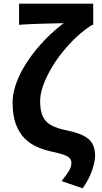

<svg xmlns="http://www.w3.org/2000/svg" viewBox="-20 -818 555 1049"><path d="M431.8 210.9 316.6 171.4Q333.9 148.5 345.9 132.1Q357.9 115.8 364 101.6Q370 87.4 370 72.4Q370 56.8 360.8 46.4Q351.6 36.1 327.3 27.3Q303 18.4 256.9 9Q217.2 0.2 179.9 -16.6Q142.7 -33.3 113.2 -63.3Q83.8 -93.2 66.3 -140.5Q48.9 -187.7 48.9 -257.2Q48.9 -299.6 62.9 -345.5Q77 -391.4 102.8 -437.7Q128.5 -484.1 163.6 -529.2Q198.7 -574.3 240.3 -615.5Q281.8 -656.7 328 -691.5Q308.5 -690.7 278.1 -690.3Q247.6 -689.9 212.7 -688.6Q177.8 -687.3 144.2 -686.1Q110.6 -684.8 84.2 -682.2V-797.9H489.3V-682.2H483.7Q439.3 -654.3 397.6 -615.6Q356 -576.8 320.1 -531.7Q284.2 -486.5 257.1 -439.2Q230 -391.9 214.6 -347.4Q199.2 -302.8 199.2 -265.2Q199.2 -213.9 213.7 -182.6Q228.1 -151.2 259.6 -134Q291.1 -116.8 341.6 -106.2Q425.8 -90.1 462.7 -59.3Q499.6 -28.5 499.6 34.3Q499.6 61.8 484 110.1Q468.3 158.4 431.8 210.9Z"/></svg>

Font: Noto Sans HK Thin
Style: Regular
Weight: 100
Designer: Ryoko NISHIZUKA 西塚涼子 (kana, bopomofo & ideographs); Paul D. Hunt (Latin, Greek & Cyrillic); Sandoll Communications 산돌커뮤니
Foundry: Adobe
Version: Version 2.004-H2;hotconv 1.0.118;makeotfexe 2.5.65603